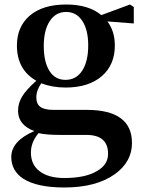

<svg xmlns="http://www.w3.org/2000/svg" viewBox="-20 -571 633 851"><path d="M265 260Q144 260 83 221Q30 186 30 125Q30 54 132 10Q60 -17 60 -80Q60 -114 78.5 -144Q97 -174 141 -213Q55 -262 55 -369Q55 -452 111 -501Q169 -551 273 -551Q373 -551 429 -504L556 -551L573 -540V-467L456 -476Q489 -433 489 -369Q489 -285 433 -235Q374 -183 271 -183Q211 -183 163 -202Q141 -171 141 -139Q141 -111 158 -98Q176 -84 217 -84H364Q565 -84 565 63Q565 146 489 201Q406 260 265 260ZM265 218Q359 218 410 187Q459 159 459 111Q459 27 363 27H247Q184 27 151 19Q117 59 117 105Q117 160 157 189Q196 218 265 218ZM270 -217Q318 -217 344.5 -258Q371 -299 371 -370Q371 -438 345 -478Q319 -518 273 -518Q227 -518 200.5 -477.5Q174 -437 174 -367Q174 -297 199 -257Q224 -217 270 -217Z"/></svg>

Font: GenRyuMin TW B
Style: Regular
Weight: 700
Version: Version 1.501;PS 1;hotconv 16.6.51;makeotf.lib2.5.65220